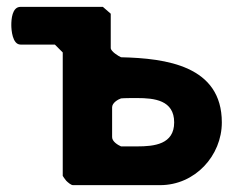

<svg xmlns="http://www.w3.org/2000/svg" viewBox="-20 -540 696 560"><path d="M163 -387V-27C163 -26 170 -17 173 -13C178 -8 187 0 193 0H447C549 0 627 -86 627 -183C627 -348 465 -370 333 -373C326 -376 303 -390 303 -400V-500L280 -520H40C15 -520 13 -483 13 -467C13 -453 16 -410 40 -410H140ZM333 -253C340 -254 373 -254 380 -254C430 -254 488 -248 488 -183C488 -119 430 -113 380 -113H333C324 -117 307 -127 307 -140V-227C307 -240 324 -250 333 -253Z"/></svg>

Font: Asimov Print
Style: C
Weight: 500
Designer: Google
Version: Version 2.000980: 2014